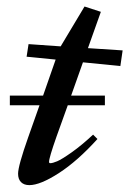

<svg xmlns="http://www.w3.org/2000/svg" viewBox="-20 -549 391 581"><path d="M68.8 11.2Q52.7 11.2 43.7 2.2Q34.7 -6.8 34.7 -23.4Q34.7 -46.9 65.4 -133.8L99.6 -230.5H9.8V-259.8H110.4L148.4 -368.7L60.5 -377.4L66.4 -415.5L163.6 -408.7L235.8 -529.3L285.2 -513.2L246.1 -403.3L351.1 -396.5L344.2 -349.1L231 -360.4L195.3 -259.8H297.4V-230.5H185.1L150.9 -135.3Q128.4 -71.3 128.4 -59.1Q128.4 -55.2 132.3 -55.2Q139.2 -55.2 153.1 -61Q167 -66.9 196.8 -87.9Q226.6 -108.9 261.7 -141.6L274.9 -128.4Q214.4 -61.5 158 -25.1Q101.6 11.2 68.8 11.2Z"/></svg>

Font: Elstob 14pt Medium
Style: Italic
Weight: 500
Italic angle: -20°
Designer: Peter S. Baker
Version: Version 1.015